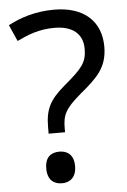

<svg xmlns="http://www.w3.org/2000/svg" viewBox="-53 -763 540 816"><g transform="rotate(-5 217.0 -355.0)"><path d="M140 -228V-201H210V-218C210 -275 223 -301 290 -358C362 -418 408 -459 408 -549C408 -657 336 -724 209 -724C129 -724 65 -703 12 -675L43 -605C89 -627 137 -647 203 -647C281 -647 324 -611 324 -547C324 -487 301 -463 224 -398C159 -343 140 -303 140 -228ZM117 -54C117 -6 143 14 179 14C212 14 240 -6 240 -54C240 -103 212 -121 179 -121C143 -121 117 -103 117 -54Z"/></g></svg>

Font: Noto Sans Newa
Style: Regular
Weight: 400
Designer: Monotype Design Team
Foundry: Monotype Imaging Inc.
Version: Version 2.007